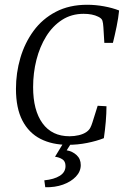

<svg xmlns="http://www.w3.org/2000/svg" viewBox="-20 -598 533 806"><path d="M265 10Q199 10 150 -15Q101 -40 74 -92Q47 -144 47 -225Q47 -292 65.5 -355Q84 -418 121 -468.5Q158 -519 214.5 -548.5Q271 -578 346 -578Q381 -578 416.5 -571.5Q452 -565 480 -554Q477 -523 469.5 -486.5Q462 -450 454 -418H418L414 -484Q413 -501 410 -511Q407 -521 392 -528Q368 -540 331 -540Q280 -540 240.5 -514.5Q201 -489 174 -445.5Q147 -402 133 -347Q119 -292 119 -232Q119 -135 158.5 -80.5Q198 -26 272 -26Q292 -26 311 -30.5Q330 -35 343 -44Q354 -52 359 -61.5Q364 -71 368 -84L390 -154L427 -152Q427 -122 424 -87Q421 -52 416 -18Q386 -6 346 2Q306 10 265 10ZM293 -19 260 33Q284 37 301.5 53Q319 69 319 95Q319 122 298.5 143.5Q278 165 244.5 177Q211 189 170 188L166 159Q207 155 231 140Q255 125 255 99Q255 79 241.5 70.5Q228 62 211 60L259 -19Z"/></svg>

Font: Yrsa Light
Style: Italic
Weight: 300
Italic angle: -7.10001°
Designer: Anna Giedrys (Yrsa+Rasa design), David Brezina (Yrsa art-direction, Rasa art-direction, design)
Foundry: Rosetta Type Foundry
Version: Version 2.004